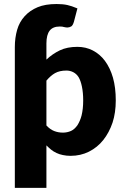

<svg xmlns="http://www.w3.org/2000/svg" viewBox="-20 -756 615 941"><path d="M207.5 -360.8V-141.1Q225.6 -121.6 245.6 -113.8Q265.6 -106 288.6 -106Q309.1 -106 328.1 -114.3Q345.2 -122.1 359.4 -142.1Q373 -163.6 379.9 -190.4Q387.7 -222.7 387.7 -263.7Q387.7 -302.2 381.3 -332.5Q375.5 -360.4 365.2 -377.9Q355 -394 338.9 -402.3Q323.2 -410.2 305.7 -410.2Q272 -410.2 249.5 -397.5Q228.5 -385.7 207.5 -360.8ZM207.5 -543.5V-463.9Q236.8 -491.7 273.4 -509.3Q309.1 -526.4 359.4 -526.4Q400.4 -526.4 434.6 -508.8Q469.7 -490.7 494.1 -458Q520 -422.9 533.7 -375Q547.4 -326.7 547.4 -263.7Q547.4 -203.6 531.7 -155.3Q515.1 -106 485.8 -69.3Q457.5 -33.7 416 -12.7Q375 7.8 325.7 7.8Q306.6 7.8 288.1 3.9Q271 0.5 256.8 -6.3Q241.2 -13.7 230.5 -22.5Q220.2 -30.8 207.5 -43.5V164.6H52.7V-525.4Q52.7 -570.3 64 -609.9Q74.7 -647.5 100.6 -676.3Q126 -704.6 164.6 -720.7Q201.7 -736.3 257.8 -736.3Q287.6 -736.3 310.1 -731.4Q330.1 -727.1 359.4 -714.8L342.3 -649.4Q336.9 -631.3 329.1 -626.5Q319.8 -621.1 309.1 -621.1Q305.7 -621.1 300.8 -622.1L293.5 -623.5Q293 -623.5 289.8 -624.3Q286.6 -625 284.7 -625.5Q281.2 -626 272.5 -626Q239.3 -626 223.6 -606Q207.5 -585.4 207.5 -543.5Z"/></svg>

Font: Lato-ExtraBold
Style: Regular
Weight: 500
Designer: Lukasz Dziedzic with Adam Twardoch and Botio Nikoltchev
Foundry: tyPoland Lukasz Dziedzic
Version: ""